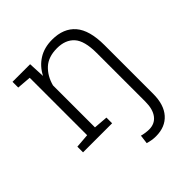

<svg xmlns="http://www.w3.org/2000/svg" viewBox="-205 -671 1017 1017"><g transform="rotate(-45 303.5 -162.5)"><path d="M377.4 213.4Q360.8 213.4 346.7 210.9Q332.5 208.5 316.9 204.1L323.2 154.3Q332 157.2 348.6 159.7Q365.2 162.1 377.4 162.1Q419.9 162.1 443.6 131.1Q467.3 100.1 467.3 43.5V-320.8Q467.3 -412.6 433.3 -450.2Q399.4 -487.8 336.4 -487.8Q271.5 -487.8 234.1 -453.4Q196.8 -418.9 182.1 -363.3V-48.8L261.7 -42.5V0H43.9V-42.5L123.5 -48.8V-479L43.9 -485.4V-528.3H175.8L180.2 -436Q205.1 -484.4 248 -511.2Q291 -538.1 350.1 -538.1Q435.5 -538.1 480.7 -485.6Q525.9 -433.1 525.9 -321.3V43.5Q525.9 125 486.6 169.2Q447.3 213.4 377.4 213.4Z"/></g></svg>

Font: Roboto Slab Light
Style: Regular
Weight: 300
Designer: Google
Version: Version 2.000; ttfautohint (v1.8.1.43-b0c9)